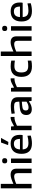

<svg xmlns="http://www.w3.org/2000/svg" viewBox="2068 -2916 857 5034"><g transform="rotate(-90 2497.0 -399.5)"><path d="M76 -808H192V-477Q274 -514 331 -532Q388 -550 436 -550Q510 -550 550.5 -512Q591 -474 591 -399V0H474V-359Q474 -412 453 -434.5Q432 -457 388 -457Q352 -457 300.5 -442.5Q249 -428 192 -403V0H76Z M798 -639Q762 -639 746 -654.5Q730 -670 730 -705Q730 -740 746 -756Q762 -772 798 -772Q834 -772 850.5 -755.5Q867 -739 867 -705Q867 -673 850.5 -656Q834 -639 798 -639ZM739 -540H857V0H739Z M1209 -616 1277 -802H1398L1292 -609ZM1253 9Q980 9 980 -265Q980 -403 1048.5 -476Q1117 -549 1248 -549Q1478 -549 1478 -308Q1478 -285 1476.5 -266.5Q1475 -248 1470 -234H1096Q1099 -193 1110.5 -164Q1122 -135 1142.5 -117Q1163 -99 1194 -91Q1225 -83 1268 -83Q1312 -83 1362 -90Q1412 -97 1454 -109L1459 -23Q1413 -8 1358.5 0.5Q1304 9 1253 9ZM1244 -464Q1174 -464 1137.5 -425.5Q1101 -387 1096 -305H1372Q1369 -391 1339.5 -427.5Q1310 -464 1244 -464Z M1600 -540H1697L1704 -462H1708Q1771 -497 1818.5 -520Q1866 -543 1907 -549H1948V-448H1909Q1862 -443 1812.5 -425.5Q1763 -408 1717 -384V0H1600Z M2151 5Q2075 5 2036.5 -32Q1998 -69 1998 -140Q1998 -221 2048 -262Q2098 -303 2209 -311L2348 -322V-346Q2348 -379 2342 -400.5Q2336 -422 2321 -435.5Q2306 -449 2279.5 -454.5Q2253 -460 2211 -460Q2137 -460 2039 -441L2030 -526Q2089 -537 2137.5 -541.5Q2186 -546 2234 -546Q2352 -546 2408.5 -501.5Q2465 -457 2465 -364V0H2370L2358 -68H2351Q2299 -30 2249 -12.5Q2199 5 2151 5ZM2198 -80Q2233 -80 2271.5 -93.5Q2310 -107 2348 -133V-256L2246 -247Q2210 -244 2185 -237.5Q2160 -231 2145 -219.5Q2130 -208 2123.5 -191.5Q2117 -175 2117 -152Q2117 -114 2136.5 -97Q2156 -80 2198 -80Z M2612 -540H2709L2716 -462H2720Q2783 -497 2830.5 -520Q2878 -543 2919 -549H2960V-448H2921Q2874 -443 2824.5 -425.5Q2775 -408 2729 -384V0H2612Z M3271 9Q2998 9 2998 -269Q2998 -549 3271 -549Q3310 -549 3351.5 -545Q3393 -541 3425 -533V-438Q3390 -444 3354 -447.5Q3318 -451 3283 -451Q3195 -451 3154.5 -407.5Q3114 -364 3114 -270Q3114 -174 3153 -131.5Q3192 -89 3281 -89Q3324 -89 3356.5 -91.5Q3389 -94 3425 -101V-7Q3397 1 3355 5Q3313 9 3271 9Z M3546 -808H3662V-477Q3744 -514 3801 -532Q3858 -550 3906 -550Q3980 -550 4020.5 -512Q4061 -474 4061 -399V0H3944V-359Q3944 -412 3923 -434.5Q3902 -457 3858 -457Q3822 -457 3770.5 -442.5Q3719 -428 3662 -403V0H3546Z M4268 -639Q4232 -639 4216 -654.5Q4200 -670 4200 -705Q4200 -740 4216 -756Q4232 -772 4268 -772Q4304 -772 4320.5 -755.5Q4337 -739 4337 -705Q4337 -673 4320.5 -656Q4304 -639 4268 -639ZM4209 -540H4327V0H4209Z M4723 9Q4450 9 4450 -265Q4450 -403 4518.5 -476Q4587 -549 4718 -549Q4948 -549 4948 -308Q4948 -285 4946.5 -266.5Q4945 -248 4940 -234H4566Q4569 -193 4580.5 -164Q4592 -135 4612.5 -117Q4633 -99 4664 -91Q4695 -83 4738 -83Q4782 -83 4832 -90Q4882 -97 4924 -109L4929 -23Q4883 -8 4828.5 0.5Q4774 9 4723 9ZM4714 -464Q4644 -464 4607.5 -425.5Q4571 -387 4566 -305H4842Q4839 -391 4809.5 -427.5Q4780 -464 4714 -464Z"/></g></svg>

Font: Encode Sans Wide
Style: Medium
Weight: 500
Designer: Pablo Impallari, Andres Torresi
Foundry: Pablo Impallari, Andres Torresi
Version: Version 1.000; ttfautohint (v1.00) -l 8 -r 50 -G 200 -x 14 -